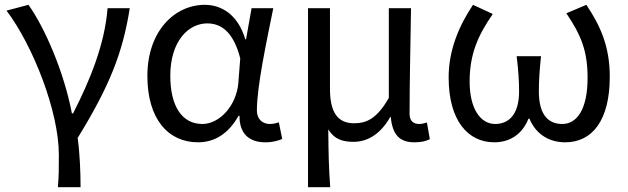

<svg xmlns="http://www.w3.org/2000/svg" viewBox="-20 -577 2605 796"><path d="M220 199H314C314 137 311 60 302 -5C436 -223 489 -360 518 -543H426C414 -392 353 -244 283 -107H278C246 -277 166 -462 98 -557L7 -533C116 -389 224 -116 224 65C224 125 224 150 220 199Z M801 13C871 13 928 -24 969 -97H973C972 -21 1015 13 1080 13C1112 13 1134 6 1150 -1L1136 -70C1125 -66 1111 -63 1099 -63C1069 -63 1045 -82 1045 -119C1045 -218 1084 -400 1113 -543H1023L1000 -414H997C966 -518 897 -557 829 -557C704 -557 591 -448 591 -262C591 -84 677 13 801 13ZM819 -63C735 -63 686 -136 686 -263C686 -406 761 -480 839 -480C890 -480 946 -453 976 -335L968 -232C960 -140 891 -63 819 -63Z M1257 199H1349C1343 114 1342 66 1341 -41C1367 2 1403 11 1446 11C1505 11 1558 -22 1598 -92H1600C1607 -19 1636 13 1698 13C1727 13 1746 8 1762 0L1750 -69C1737 -65 1727 -63 1718 -63C1694 -63 1678 -75 1678 -106C1678 -237 1682 -396 1684 -543H1592V-171C1541 -82 1497 -66 1448 -66C1377 -66 1348 -115 1348 -210V-543H1257Z M2029 13C2090 13 2144 -17 2171 -85H2175C2203 -17 2261 13 2323 13C2435 13 2508 -77 2508 -259C2508 -385 2469 -470 2411 -557L2328 -522C2390 -430 2416 -365 2416 -254C2416 -124 2372 -63 2311 -63C2259 -63 2214 -94 2214 -198C2214 -243 2217 -286 2223 -344H2122C2129 -286 2132 -243 2132 -198C2132 -97 2085 -63 2033 -63C1972 -63 1927 -126 1927 -239C1927 -353 1962 -431 2023 -519L1941 -557C1884 -472 1840 -371 1840 -256C1840 -76 1921 13 2029 13Z"/></svg>

Font: Noto Sans Japanese Regular
Style: Regular
Weight: 400
Designer: Ryoko NISHIZUKA (kana & ideographs); Paul D. Hunt (Latin, Greek & Cyrillic); Wenlong ZHANG (bopomofo); Sandoll Communica
Foundry: Adobe Systems Incorporated
Version: Version 1.000;PS 1;hotconv 1.0.78;makeotf.lib2.5.61930